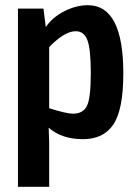

<svg xmlns="http://www.w3.org/2000/svg" viewBox="-20 -523 527 738"><path d="M318 -503Q454 -503 454 -241Q454 -102 416 -45Q378 12 299 12Q218 12 167 -32Q170 21 169 66V195H49V-490H147L156 -419Q181 -456 226.5 -479.5Q272 -503 318 -503ZM260 -86Q300 -86 314.5 -116.5Q329 -147 329 -242Q329 -334 316 -368.5Q303 -403 271 -403Q228 -403 169 -342V-107Q236 -86 260 -86Z"/></svg>

Font: Exo 2 Semi Bold Condensed
Style: Regular
Weight: 600
Width: 3
Designer: Natanael Gama
Version: Version 1.001;PS 001.001;hotconv 1.0.70;makeotf.lib2.5.58329